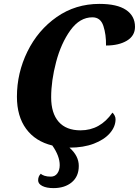

<svg xmlns="http://www.w3.org/2000/svg" viewBox="-20 -749 714 987"><path d="M176 178Q176 157 190 144Q195 150 208.5 154.5Q222 159 241 159Q263 159 275 142Q287 125 287 100Q287 53 249 -1Q162 -22 114.5 -86.5Q67 -151 67 -252Q67 -374 121 -484Q175 -594 271.5 -661.5Q368 -729 491 -729Q582 -729 628 -698Q674 -667 674 -611Q674 -565 632.5 -540Q591 -515 525 -515Q526 -571 511.5 -615.5Q497 -660 455 -660Q390 -660 342 -593.5Q294 -527 268.5 -430.5Q243 -334 243 -249Q243 -167 281.5 -123Q320 -79 394 -79Q495 -79 558 -170Q564 -165 569 -155.5Q574 -146 574 -136Q574 -98 545 -64.5Q516 -31 462.5 -10.5Q409 10 337 10Q385 52 385 104Q385 158 349 188Q313 218 255 218Q219 218 197.5 207Q176 196 176 178Z"/></svg>

Font: Noto Serif NarrowExtraBold
Style: Italic
Weight: 800
Width: 4
Italic angle: -12°
Designer: Monotype Design Team
Foundry: Monotype Imaging Inc.
Version: Version 1.001